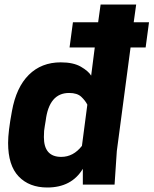

<svg xmlns="http://www.w3.org/2000/svg" viewBox="-20 -820 682 853"><path d="M190 13Q110 13 63 -36Q16 -85 16 -185Q16 -235 33 -326Q52 -432 108 -487.5Q164 -543 250 -543Q306 -543 339.5 -523.5Q373 -504 385 -484L401 -609H289L304 -721H416L427 -800H585L574 -721H642L627 -609H560L499 -149L489 0H348V-70Q298 13 190 13ZM252 -123Q306 -123 344 -172L368 -355Q359 -373 341 -390Q323 -407 287 -407Q198 -407 183 -284Q181 -271 179 -260Q177 -249 176 -239Q175 -229 175 -211Q175 -123 252 -123Z"/></svg>

Font: Tanohe Sans
Style: Bold Italic
Weight: 700
Designer: Village Type and Design LLC & Cristiano Sobral
Foundry: Cooper Hewitt Smithsonian Design Museum
Version: Version 1.00;September 29, 2021;FontCreator 13.0.0.2655 64-b